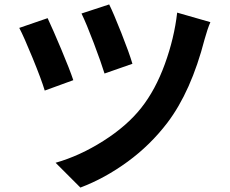

<svg xmlns="http://www.w3.org/2000/svg" viewBox="-20 -799 1040 867"><path d="M473 -779Q492 -741 528 -650Q564 -559 578 -511L452 -467Q437 -516 403.5 -604.5Q370 -693 348 -738ZM930 -699Q917 -669 904 -622Q843 -386 736 -245Q659 -144 556.5 -69Q454 6 343 48L231 -64Q340 -95 446.5 -162.5Q553 -230 617.5 -311.5Q682 -393 724.5 -510Q767 -627 780 -742ZM195 -717Q219 -666 257 -575.5Q295 -485 311 -437L182 -390Q167 -440 127.5 -536.5Q88 -633 67 -673Z"/></svg>

Font: Swei Fan Sans CJK TC
Style: Bold
Weight: 700
Version: Version 2.130